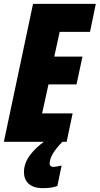

<svg xmlns="http://www.w3.org/2000/svg" viewBox="-25 -734 516 994"><path d="M99 157C99 205 130 240 195 240C220 240 245 239 272 229L294 123C277 127 260 130 250 130C241 130 232 124 232 112C234 80 251 49 298 0H320L351 -147H193L226 -297H371L402 -441H256L284 -569H441L471 -714H146L-5 0H202C149 40 99 91 99 157Z"/></svg>

Font: Noto Sans UI Condensed Black
Style: Italic
Weight: 900
Width: 3
Italic angle: -192°
Designer: Monotype Design Team
Foundry: Monotype Imaging Inc.
Version: Version 1.901